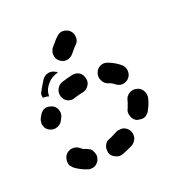

<svg xmlns="http://www.w3.org/2000/svg" viewBox="-71 -345 387 423"><g transform="rotate(-20 123.0 -134.0)"><path d="M76 19Q80 19 84 17Q88 15 91 11Q94 8 95 3Q96 -1 96 -5Q95 -10 93 -14Q91 -18 88 -21Q84 -23 80 -25Q72 -27 67 -32Q59 -38 50 -37Q41 -36 35 -29Q32 -25 31 -21Q30 -17 30 -12Q30 -8 32 -4Q35 0 38 3Q51 13 67 18Q71 20 76 19ZM187 -12Q189 -21 185 -29Q183 -33 179 -36Q175 -39 171 -40Q167 -41 162 -40Q158 -40 154 -38Q145 -33 136 -29Q132 -28 128 -25Q125 -22 123 -18Q121 -14 121 -9Q121 -5 122 0Q125 8 134 12Q142 16 151 13Q164 8 176 2Q184 -3 187 -12ZM246 -86Q247 -95 242 -103Q236 -111 227 -112Q223 -113 219 -112Q214 -111 211 -109Q207 -106 204 -102Q202 -98 201 -94Q200 -89 198 -85Q197 -82 196 -79Q191 -71 194 -62Q196 -53 204 -48Q208 -46 213 -46Q217 -45 221 -46Q226 -47 229 -50Q233 -53 235 -57Q237 -61 239 -65Q244 -75 246 -86ZM6 -114Q5 -110 7 -106Q8 -101 11 -98Q14 -95 18 -93Q27 -89 35 -92Q44 -95 48 -103Q49 -105 50 -107Q55 -115 53 -124Q51 -133 43 -138Q39 -140 34 -141Q30 -142 26 -141Q21 -140 18 -137Q14 -134 12 -130Q10 -127 8 -123Q6 -119 6 -114ZM171 -187Q163 -183 160 -174Q157 -165 161 -157Q165 -148 173 -145Q181 -143 187 -138Q194 -132 203 -132Q213 -133 219 -140Q225 -147 224 -157Q223 -166 216 -172Q204 -182 188 -188Q179 -191 171 -187ZM67 -170Q63 -162 66 -153Q69 -144 77 -140Q86 -136 95 -140Q104 -143 115 -145Q124 -147 129 -155Q134 -162 132 -171Q130 -181 123 -186Q115 -191 106 -189Q92 -186 80 -182Q71 -179 67 -170ZM43 -201Q48 -209 57 -211Q66 -213 74 -208Q75 -208 76 -207Q77 -206 78 -205Q75 -204 72 -203Q64 -200 58 -195Q51 -189 46 -180Q42 -172 42 -162Q40 -163 39 -163Q33 -164 28 -164Q27 -168 27 -172Q28 -176 30 -179Q36 -190 43 -201ZM87 -261Q84 -258 83 -253Q81 -249 82 -245Q82 -240 84 -236Q86 -232 90 -229Q97 -223 106 -224Q115 -225 121 -232Q127 -239 132 -245Q135 -248 136 -249Q143 -256 142 -265Q142 -274 135 -281Q132 -284 128 -285Q124 -287 119 -287Q115 -287 111 -285Q107 -283 104 -280Q102 -278 99 -275Q93 -268 87 -261Z"/></g></svg>

Font: FRB American Cursive Dashed Extrabold
Style: Bold Italic
Weight: 800
Italic angle: -25°
Version: Version 2.0;Modular Font Editor K font №1